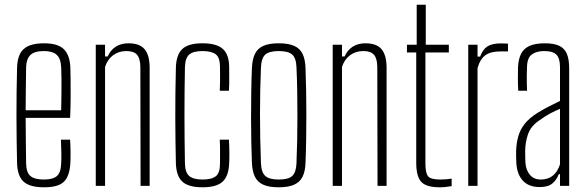

<svg xmlns="http://www.w3.org/2000/svg" viewBox="-20 -790 2498 816"><path d="M167.5 6Q106.5 6 80.2 -18Q54 -42 52.5 -97Q51.5 -141 50.8 -190.2Q50 -239.5 50 -291.8Q50 -344 50.5 -397.2Q51 -450.5 52.5 -502Q54 -558 81 -582Q108 -606 167.5 -606Q226.5 -606 251.8 -580.5Q277 -555 279 -503Q279.5 -491.5 280 -457Q280.5 -422.5 280.2 -377.2Q280 -332 278 -289H89Q89 -241.5 89.8 -192.2Q90.5 -143 91 -94.5Q92 -56 109.8 -41.5Q127.5 -27 165.5 -27Q204.5 -27 221.5 -41.5Q238.5 -56 240 -94.5Q241 -110 240.8 -139.5Q240.5 -169 239 -196.5H278Q279.5 -173 279.8 -143.2Q280 -113.5 279 -97Q276 -42 252 -18Q228 6 167.5 6ZM89 -321.5H240Q241 -357.5 241.2 -394.8Q241.5 -432 241.2 -461.8Q241 -491.5 240 -504.5Q238 -543 220 -558Q202 -573 167.5 -573Q126 -573 109 -556Q92 -539 91 -504.5Q90.5 -461 89.8 -415Q89 -369 89 -321.5Z M387 0V-600H426.5V-550H437.5Q450.5 -578.5 473 -592.2Q495.5 -606 525.5 -606Q573.5 -606 594.5 -581Q615.5 -556 616 -503.5V0H577.5L576.5 -505.5Q576 -541.5 562.5 -557.2Q549 -573 517 -573Q485 -573 461 -555.5Q437 -538 426.5 -505.5V0Z M914 -404.5Q915 -423.5 915.2 -440.8Q915.5 -458 915.2 -474Q915 -490 915 -505.5Q915 -545 897.2 -559Q879.5 -573 840.5 -573Q801.5 -573 784.2 -558.2Q767 -543.5 766 -504.5Q765 -457 764.5 -407Q764 -357 764 -305Q764 -253 764.5 -200Q765 -147 766 -94.5Q767 -56 784.8 -41.5Q802.5 -27 840.5 -27Q879.5 -27 897.2 -41Q915 -55 915 -94.5Q915 -118.5 915.2 -142.5Q915.5 -166.5 914 -196.5H953Q954.5 -171.5 954.8 -143.5Q955 -115.5 954 -97Q952 -42 926.2 -18Q900.5 6 840.5 6Q781 6 755 -18Q729 -42 727.5 -97Q726.5 -141 725.8 -190.2Q725 -239.5 725 -291.8Q725 -344 725.5 -397.2Q726 -450.5 727.5 -502Q729 -558 755 -582Q781 -606 840.5 -606Q900.5 -606 927.2 -582Q954 -558 954 -503Q954 -480.5 954.2 -456.5Q954.5 -432.5 953 -404.5Z M1164.5 6Q1123.5 6 1099 -5Q1074.5 -16 1063.2 -39.2Q1052 -62.5 1050.5 -100Q1049 -138 1048 -186.5Q1047 -235 1047 -288.8Q1047 -342.5 1047.8 -396.2Q1048.5 -450 1050.5 -499Q1052 -537 1063.2 -560.5Q1074.5 -584 1099 -595Q1123.5 -606 1164.5 -606Q1206 -606 1230.5 -595Q1255 -584 1266.2 -560.5Q1277.5 -537 1278.5 -499Q1280 -456 1281 -406.5Q1282 -357 1282 -305.2Q1282 -253.5 1281.2 -201.5Q1280.5 -149.5 1278.5 -100Q1277.5 -62.5 1266 -39.2Q1254.5 -16 1230 -5Q1205.5 6 1164.5 6ZM1164.5 -27Q1207 -27 1222.8 -43Q1238.5 -59 1240 -95.5Q1242 -142.5 1243 -192.5Q1244 -242.5 1244 -294.8Q1244 -347 1243.2 -399.8Q1242.5 -452.5 1240 -504.5Q1238.5 -543.5 1221.8 -558.2Q1205 -573 1164.5 -573Q1124 -573 1107.2 -557.8Q1090.5 -542.5 1089 -502Q1087 -455.5 1086 -405.8Q1085 -356 1085 -304.5Q1085 -253 1086 -200.8Q1087 -148.5 1089 -97Q1090.5 -58 1107.2 -42.5Q1124 -27 1164.5 -27Z M1394 0V-600H1433.5V-550H1444.5Q1457.5 -578.5 1480 -592.2Q1502.5 -606 1532.5 -606Q1580.5 -606 1601.5 -581Q1622.5 -556 1623 -503.5V0H1584.5L1583.5 -505.5Q1583 -541.5 1569.5 -557.2Q1556 -573 1524 -573Q1492 -573 1468 -555.5Q1444 -538 1433.5 -505.5V0Z M1849 6Q1791.5 6 1770.2 -17.2Q1749 -40.5 1749 -98V-567H1709.5V-600H1751V-770H1789.5V-600H1887.5V-567H1788V-94.5Q1788 -55 1799.2 -41Q1810.5 -27 1851 -27Q1867 -27 1876.8 -28Q1886.5 -29 1899.5 -31V1Q1887.5 3 1875 4.5Q1862.5 6 1849 6Z M1970 0V-600H2009.5V-549.5H2020.5Q2031.5 -580 2051.5 -592.8Q2071.5 -605.5 2107.5 -605.5Q2114 -605.5 2123.2 -605.2Q2132.5 -605 2139 -604.5V-571.5H2107.5Q2066 -571.5 2043.5 -555.8Q2021 -540 2009.5 -501V0Z M2274 5Q2227.5 5 2202.5 -21.8Q2177.5 -48.5 2174.5 -96.5Q2174 -111.5 2173.5 -123.2Q2173 -135 2173.5 -150.5Q2175 -183.5 2183 -211.5Q2191 -239.5 2210.2 -264Q2229.5 -288.5 2265 -310.5Q2285.5 -323.5 2312 -337.2Q2338.5 -351 2360 -361V-504.5Q2360 -541 2345.5 -557Q2331 -573 2292.5 -573Q2261 -573 2241.2 -559.2Q2221.5 -545.5 2220 -509.5Q2219 -489.5 2218.8 -470.5Q2218.5 -451.5 2219 -434.5Q2219.5 -417.5 2220 -404.5H2182.5Q2181 -433.5 2181 -457.5Q2181 -481.5 2181.5 -503Q2183 -538 2194.2 -560.8Q2205.5 -583.5 2230.2 -594.8Q2255 -606 2295.5 -606Q2335 -606 2357.5 -595Q2380 -584 2389.5 -560.5Q2399 -537 2399 -500V0H2360V-50H2355Q2346 -26 2327.8 -10.5Q2309.5 5 2274 5ZM2278 -27Q2309 -27 2329.2 -43.2Q2349.5 -59.5 2360 -91.5V-327.5Q2340.5 -319.5 2319.5 -308.5Q2298.5 -297.5 2268 -275.5Q2235 -252 2223.8 -218.8Q2212.5 -185.5 2212 -149.5Q2212 -136 2212.2 -122.5Q2212.5 -109 2213 -98.5Q2215.5 -66 2232.5 -46.5Q2249.5 -27 2278 -27Z"/></svg>

Font: Big Shoulders Thin
Style: Regular
Weight: 100
Version: Version 2.002